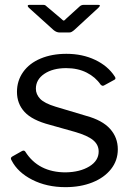

<svg xmlns="http://www.w3.org/2000/svg" viewBox="-20 -762 552 792"><path d="M395 -413Q374 -444 337.5 -462.5Q301 -481 253 -481Q198 -481 163 -457.5Q128 -434 128 -396Q128 -373 145.5 -354.5Q163 -336 209 -322L336 -284Q402 -266 434 -230.5Q466 -195 466 -146Q466 -100 438 -64.5Q410 -29 361 -9.5Q312 10 250 10Q173 10 113 -20.5Q53 -51 28 -100Q25 -105 25 -108Q25 -113 30 -116L69 -138Q79 -144 84 -137Q138 -51 251 -51Q310 -52 348.5 -75.5Q387 -99 387 -137Q387 -165 364 -184Q341 -203 289 -218L186 -247Q113 -266 81.5 -300Q50 -334 50 -383Q50 -429 75.5 -465Q101 -501 147.5 -520.5Q194 -540 254 -540Q320 -540 372.5 -515Q425 -490 453 -447Q460 -437 452 -433L410 -410Q406 -408 404 -408Q400 -408 395 -413ZM308 -735Q315 -742 326 -742H385Q392 -742 392 -739Q392 -736 386 -730L285 -637Q281 -634 276.5 -631Q272 -628 265 -628H226Q213 -628 201 -638L99 -730Q94 -735 94.5 -738.5Q95 -742 101 -742H155Q162 -742 165 -741Q168 -740 173 -735L231 -686Q240 -677 243 -677Q245 -677 248.5 -680.5Q252 -684 254 -686Z"/></svg>

Font: Libre Franklin
Style: Regular
Weight: 400
Designer: Pablo Impallari, Rodrigo Fuenzalida
Foundry: Impallari Type
Version: Version 1.001; ttfautohint (v1.4.1)